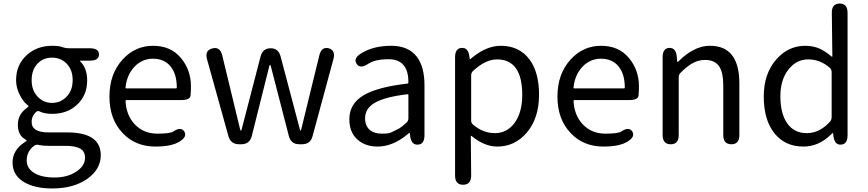

<svg xmlns="http://www.w3.org/2000/svg" viewBox="-20 -816 4907 1086"><path d="M275 250Q173 250 112 211.5Q51 173 51 103Q51 33 120 -12Q131 -19 131 -21Q131 -23 121 -29Q81 -52 81 -110.5Q81 -169 131 -205Q142 -213 142 -215Q142 -217 131 -226Q112 -241 93 -277Q71 -318 71 -363Q71 -450 132 -505Q190 -557 275 -557Q313 -557 331 -550Q351 -543 372 -543H488Q540 -543 540 -508Q540 -473 488 -473H434Q429 -473 433 -470Q473 -431 473 -361Q473 -276 415 -223Q360 -172 275 -172Q232 -172 203 -186Q194 -191 186 -184Q159 -161 159 -126Q159 -67 254 -67H360Q550 -67 550 62Q550 140 476 194Q398 250 275 250ZM414 153Q461 121 461 76Q461 40 433.5 24.5Q406 9 350 9H256Q222 9 200 4Q186 0 174 8Q131 39 131 92Q131 136 173 162Q215 188 289 188Q363 188 414 153ZM193 -457Q159 -421 159 -363Q159 -305 192.5 -269.5Q226 -234 274.5 -234Q323 -234 357 -269.5Q391 -305 391 -363Q391 -421 357.5 -455.5Q324 -490 274.5 -490Q225 -490 193 -457Z M859 13Q747 13 675 -62Q599 -141 599 -269.5Q599 -398 674 -480Q745 -557 845.5 -557Q946 -557 1003 -488.5Q1060 -420 1060 -329Q1060 -302 1058 -276Q1056 -250 1005 -250H695Q690 -250 690 -245Q694 -163 743.5 -111.5Q793 -60 870 -60Q942 -60 960 -72Q1003 -101 1022 -73Q1041 -44 997 -16Q952 13 859 13ZM690 -321Q689 -316 694 -316H975Q980 -316 980 -321Q980 -397 944.5 -440.5Q909 -484 845 -484Q785 -484 742 -440Q697 -393 690 -321Z M1333 0Q1285 0 1272 -46L1151 -481Q1137 -531 1181 -542Q1224 -554 1237 -503L1338 -85Q1340 -77 1342.5 -77Q1345 -77 1347 -85L1454 -497Q1466 -543 1511 -543Q1555 -543 1567 -497L1676 -85Q1678 -77 1680 -77Q1682 -77 1684 -85L1786 -502Q1798 -553 1839 -543Q1879 -532 1866 -482L1748 -46Q1736 0 1688 0H1674Q1626 0 1614 -46L1512 -441Q1510 -449 1507.5 -449Q1505 -449 1503 -441L1404 -46Q1392 0 1344 0Z M2115 13Q2045 13 2000.5 -28Q1956 -69 1956 -141Q1956 -229 2035.5 -276.5Q2115 -324 2284 -343Q2290 -344 2290 -351Q2290 -481 2178 -481Q2101 -481 2061 -454Q2017 -425 1997 -455Q1977 -485 2021 -513Q2090 -557 2193 -557Q2289 -557 2337 -496Q2381 -439 2381 -334V-51Q2381 0 2344 2Q2307 5 2300 -46L2299 -58Q2298 -65 2296.5 -65Q2295 -65 2282 -54Q2201 13 2115 13ZM2141 -60Q2179 -60 2193 -67Q2216 -78 2239 -90Q2248 -95 2279 -122Q2290 -132 2290 -147V-279Q2290 -284 2285 -283Q2157 -268 2099 -234Q2045 -202 2045 -147Q2045 -103 2073 -80Q2098 -60 2141 -60Z M2599 229Q2554 229 2554 177V-492Q2554 -543 2591 -545Q2628 -548 2635 -497L2636 -488Q2637 -481 2638.5 -481Q2640 -481 2653 -492Q2733 -557 2813 -557Q2916 -557 2974 -481Q3029 -408 3029 -280Q3029 -146 2958 -64Q2891 13 2793 13Q2720 13 2647 -47Q2643 -50 2643 -45L2645 177Q2645 229 2599 229ZM2890 -120Q2934 -180 2934 -279Q2934 -480 2791 -480Q2726 -480 2656 -415Q2645 -405 2645 -390V-134Q2645 -120 2656 -111Q2712 -63 2779.5 -63Q2847 -63 2890 -120Z M3393 13Q3281 13 3209 -62Q3133 -141 3133 -269.5Q3133 -398 3208 -480Q3279 -557 3379.5 -557Q3480 -557 3537 -488.5Q3594 -420 3594 -329Q3594 -302 3592 -276Q3590 -250 3539 -250H3229Q3224 -250 3224 -245Q3228 -163 3277.5 -111.5Q3327 -60 3404 -60Q3476 -60 3494 -72Q3537 -101 3556 -73Q3575 -44 3531 -16Q3486 13 3393 13ZM3224 -321Q3223 -316 3228 -316H3509Q3514 -316 3514 -321Q3514 -397 3478.5 -440.5Q3443 -484 3379 -484Q3319 -484 3276 -440Q3231 -393 3224 -321Z M3774 0Q3728 0 3728 -52V-492Q3728 -543 3765 -545Q3803 -547 3808 -496L3810 -471Q3811 -465 3812.5 -465Q3814 -465 3825 -476Q3859 -509 3897 -530Q3945 -557 3996 -557Q4162 -557 4162 -344V-52Q4162 0 4117 0Q4071 0 4071 -52V-332Q4071 -408 4046.5 -442.5Q4022 -477 3968 -477Q3928 -477 3893 -456Q3864 -439 3830 -405Q3819 -394 3819 -379V-52Q3819 0 3774 0Z M4524 13Q4421 13 4360.5 -62Q4300 -137 4300 -271Q4300 -399 4371 -480Q4438 -557 4535 -557Q4580 -557 4618 -540Q4648 -526 4684 -496Q4688 -493 4688 -498L4685 -743Q4684 -795 4729 -796Q4774 -796 4774 -744V-51Q4774 0 4737 2Q4701 5 4694 -46L4693 -57Q4692 -64 4690.5 -64Q4689 -64 4678 -53Q4610 13 4524 13ZM4673 -126Q4684 -138 4684 -154V-408Q4684 -423 4673 -433Q4619 -480 4551.5 -480Q4484 -480 4439 -422Q4394 -364 4394 -272Q4394 -173 4433 -118Q4472 -63 4543.5 -63Q4615 -63 4673 -126Z"/></svg>

Font: Resource Han Rounded HK
Style: Regular
Weight: 400
Designer: Cyano Hao (round all glyphs); Ryoko NISHIZUKA  (kana, bopomofo & ideographs); Paul D. Hunt (Latin, Greek & Cyrillic); Sa
Foundry: Cyano Hao
Version: 0.990